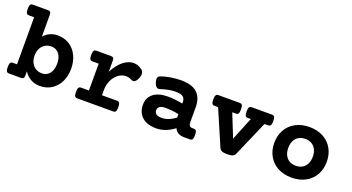

<svg xmlns="http://www.w3.org/2000/svg" viewBox="-47 -1160 3091 1688"><g transform="rotate(20 1499.0 -315.5)"><path d="M213.4 -609.9V-404.3Q238.3 -432.1 271 -447Q303.7 -461.9 341.8 -461.9Q405.8 -461.9 453.6 -430.7Q501.5 -399.4 526.9 -345.7Q552.2 -292 552.2 -225.6Q552.2 -159.2 526.9 -105.5Q501.5 -51.8 453.6 -20.5Q405.8 10.7 341.8 10.7Q295.4 10.7 257.3 -11Q219.2 -32.7 193.8 -71.8V-30.8Q193.8 -14.2 186.8 -7.1Q179.7 0 163.1 0H53.7Q42 0 35.6 -4.2Q29.3 -8.3 26.1 -19Q22.9 -29.8 22.9 -50.3Q22.9 -70.8 26.1 -81.5Q29.3 -92.3 35.6 -96.2Q42 -100.1 53.7 -100.1H91.3V-540.5H43.9Q32.2 -540.5 25.9 -544.4Q19.5 -548.3 16.4 -559.1Q13.2 -569.8 13.2 -590.3Q13.2 -610.8 16.4 -621.6Q19.5 -632.3 25.9 -636.5Q32.2 -640.6 43.9 -640.6H182.6Q199.2 -640.6 206.3 -633.5Q213.4 -626.5 213.4 -609.9ZM210 -225.6Q210 -186.5 225.1 -158Q240.2 -129.4 265.6 -114.7Q291 -100.1 322.3 -100.1Q352.5 -100.1 375 -115.5Q397.5 -130.9 409.4 -159.2Q421.4 -187.5 421.4 -225.6Q421.4 -263.7 409.4 -292Q397.5 -320.3 375 -335.7Q352.5 -351.1 322.3 -351.1Q291 -351.1 265.6 -336.4Q240.2 -321.8 225.1 -293.2Q210 -264.6 210 -225.6Z M1130.4 -434.6Q1151.9 -418.9 1151.9 -393.6Q1151.9 -377.4 1143.1 -355.5Q1134.3 -333.5 1123.3 -322.3Q1112.3 -311 1100.1 -311Q1093.3 -311 1085.4 -314.9Q1058.1 -330.1 1028.8 -330.1Q991.2 -330.1 958.5 -306.2Q925.8 -282.2 906 -240.2Q886.2 -198.2 886.2 -146.5V-100.1H1026.4Q1038.1 -100.1 1044.4 -95.9Q1050.8 -91.8 1054 -81.1Q1057.1 -70.3 1057.1 -49.8Q1057.1 -29.3 1054 -18.6Q1050.8 -7.8 1044.4 -3.9Q1038.1 0 1026.4 0H692.4Q680.7 0 674.3 -3.9Q668 -7.8 664.8 -18.6Q661.6 -29.3 661.6 -49.8Q661.6 -70.3 664.8 -81.1Q668 -91.8 674.3 -95.9Q680.7 -100.1 692.4 -100.1H764.2V-351.1H707Q695.3 -351.1 689 -355Q682.6 -358.9 679.4 -369.6Q676.3 -380.4 676.3 -400.9Q676.3 -421.4 679.4 -432.1Q682.6 -442.9 689 -447Q695.3 -451.2 707 -451.2H840.8Q857.4 -451.2 864.5 -444.1Q871.6 -437 871.6 -420.4V-314.5Q908.2 -385.3 955.8 -423.6Q1003.4 -461.9 1052.2 -461.9Q1093.8 -461.9 1130.4 -434.6Z M1696.8 -282.7V-141.6Q1696.8 -122.1 1705.1 -111.1Q1713.4 -100.1 1729 -100.1H1744.1Q1755.9 -100.1 1762.2 -95.9Q1768.6 -91.8 1771.7 -81.1Q1774.9 -70.3 1774.9 -49.8Q1774.9 -29.3 1771.7 -18.6Q1768.6 -7.8 1762.2 -3.9Q1755.9 0 1744.1 0H1689.5Q1659.2 0 1636 -12.5Q1612.8 -24.9 1600.6 -51.8Q1562 -22 1519 -5.6Q1476.1 10.7 1430.7 10.7Q1375.5 10.7 1335.4 -8.1Q1295.4 -26.9 1274.2 -61.8Q1252.9 -96.7 1252.9 -144Q1252.9 -212.4 1301.3 -250Q1349.6 -287.6 1436.5 -287.6Q1501.5 -287.6 1574.7 -272.9V-287.1Q1574.7 -319.8 1554.2 -335.4Q1533.7 -351.1 1481.9 -351.1Q1453.1 -351.1 1417.7 -344Q1382.3 -336.9 1347.7 -325.2Q1339.4 -322.8 1333.5 -322.8Q1321.3 -322.8 1311.8 -331.8Q1302.2 -340.8 1294.4 -362.3Q1287.1 -383.8 1287.1 -397.5Q1287.1 -422.4 1309.6 -430.7Q1353 -446.3 1401.9 -454.1Q1450.7 -461.9 1493.7 -461.9Q1601.1 -461.9 1648.9 -415.5Q1696.8 -369.1 1696.8 -282.7ZM1378.9 -139.2Q1378.9 -116.2 1396.2 -104.2Q1413.6 -92.3 1446.3 -92.3Q1480 -92.3 1512.9 -105.7Q1545.9 -119.1 1574.7 -142.6V-173.8Q1510.3 -187 1448.7 -187Q1414.6 -187 1396.7 -174.8Q1378.9 -162.6 1378.9 -139.2Z M2378.9 -400.9Q2378.9 -380.4 2375.7 -369.6Q2372.6 -358.9 2366.2 -355Q2359.9 -351.1 2348.1 -351.1H2314.9L2171.9 -21Q2164.6 -3.9 2147.9 3.4Q2131.3 10.7 2097.2 10.7Q2063 10.7 2046.9 3.4Q2030.8 -3.9 2023.4 -21L1881.3 -351.1H1849.1Q1837.4 -351.1 1831.1 -355Q1824.7 -358.9 1821.5 -369.6Q1818.4 -380.4 1818.4 -400.9Q1818.4 -421.4 1821.5 -432.1Q1824.7 -442.9 1831.1 -447Q1837.4 -451.2 1849.1 -451.2H2046.4Q2058.1 -451.2 2064.5 -447Q2070.8 -442.9 2074 -432.1Q2077.1 -421.4 2077.1 -400.9Q2077.1 -380.4 2074 -369.6Q2070.8 -358.9 2064.5 -355Q2058.1 -351.1 2046.4 -351.1H2013.7L2100.1 -135.7L2187.5 -351.1H2160.6Q2148.9 -351.1 2142.6 -355Q2136.2 -358.9 2133.1 -369.6Q2129.9 -380.4 2129.9 -400.9Q2129.9 -421.4 2133.1 -432.1Q2136.2 -442.9 2142.6 -447Q2148.9 -451.2 2160.6 -451.2H2348.1Q2359.9 -451.2 2366.2 -447Q2372.6 -442.9 2375.7 -432.1Q2378.9 -421.4 2378.9 -400.9Z M2943.8 -225.6Q2943.8 -157.2 2913.8 -103.5Q2883.8 -49.8 2828.1 -19.5Q2772.5 10.7 2698.2 10.7Q2624 10.7 2568.4 -19.5Q2512.7 -49.8 2482.7 -103.5Q2452.6 -157.2 2452.6 -225.6Q2452.6 -293.9 2482.7 -347.7Q2512.7 -401.4 2568.4 -431.6Q2624 -461.9 2698.2 -461.9Q2772.5 -461.9 2828.1 -431.6Q2883.8 -401.4 2913.8 -347.7Q2943.8 -293.9 2943.8 -225.6ZM2583.5 -225.6Q2583.5 -187.5 2597.4 -159.2Q2611.3 -130.9 2637.2 -115.5Q2663.1 -100.1 2698.2 -100.1Q2733.4 -100.1 2759.3 -115.5Q2785.2 -130.9 2799.1 -159.2Q2813 -187.5 2813 -225.6Q2813 -263.7 2799.1 -292Q2785.2 -320.3 2759.3 -335.7Q2733.4 -351.1 2698.2 -351.1Q2663.1 -351.1 2637.2 -335.7Q2611.3 -320.3 2597.4 -292Q2583.5 -263.7 2583.5 -225.6Z"/></g></svg>

Font: Courier Prime
Style: Bold
Weight: 700
Designer: Alan Dague-Greene, Quote-Unquote Apps
Foundry: Quote-Unquote Apps
Version: Version 3.018